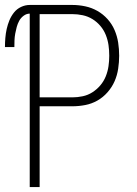

<svg xmlns="http://www.w3.org/2000/svg" viewBox="-34 -755 554 775"><path d="M86 0V-700Q73 -700 61.5 -691.5Q50 -683 43.5 -671Q37 -659 33.5 -646Q30 -633 27.5 -619.5Q25 -606 24.5 -592.5Q24 -579 24 -565H-14Q-14 -583 -12.5 -601.5Q-11 -620 -7 -638Q-3 -656 4 -673Q11 -690 22.5 -704.5Q34 -719 51 -727Q68 -735 86 -735H258Q284 -735 310 -729.5Q336 -724 359 -711Q382 -698 400 -678Q418 -658 428.5 -633.5Q439 -609 443 -583Q447 -557 447 -530Q447 -504 443 -477.5Q439 -451 428.5 -427Q418 -403 400 -382.5Q382 -362 359 -349Q336 -336 310 -331Q284 -326 258 -326H126V0ZM126 -362H258Q279 -362 300 -366.5Q321 -371 339 -382.5Q357 -394 371 -410.5Q385 -427 393 -447Q401 -467 404 -488Q407 -509 407 -530Q407 -552 404 -573Q401 -594 393 -614Q385 -634 371 -650.5Q357 -667 339 -678Q321 -689 300 -693.5Q279 -698 258 -698H126Z"/></svg>

Font: Iosevka Term Curly Extralight
Style: Regular
Weight: 200
Designer: Belleve Invis
Foundry: Belleve Invis
Version: Version 32.3.0